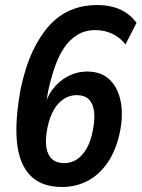

<svg xmlns="http://www.w3.org/2000/svg" viewBox="-20 -735 564 765"><path d="M227 10Q145 10 100.5 -36Q56 -82 47.5 -169.5Q39 -257 63 -384Q82 -472 112 -534.5Q142 -597 180.5 -637.5Q219 -678 266 -696.5Q313 -715 366 -715Q402 -715 431.5 -707Q461 -699 484 -683Q507 -667 524 -644L480 -558Q457 -587 426.5 -601Q396 -615 360 -615Q319 -615 288 -596Q257 -577 235 -544Q213 -511 197.5 -465.5Q182 -420 171 -368L159 -293L154 -292Q163 -343 188.5 -377.5Q214 -412 250.5 -431Q287 -450 327 -450Q382 -450 415.5 -419Q449 -388 460.5 -332.5Q472 -277 457 -205Q442 -136 409 -87.5Q376 -39 329.5 -14.5Q283 10 227 10ZM236 -85Q264 -85 286.5 -100Q309 -115 325.5 -144Q342 -173 350 -216Q359 -262 354.5 -293Q350 -324 333 -340Q316 -356 285 -356Q258 -356 234.5 -341Q211 -326 194.5 -297.5Q178 -269 169 -226Q160 -181 164.5 -149.5Q169 -118 187 -101.5Q205 -85 236 -85Z"/></svg>

Font: Nunito Sans 10pt Condensed
Style: Bold Italic
Weight: 700
Width: 3
Italic angle: -9°
Designer: Vernon Adams
Foundry: Vernon Adams
Version: Version 3.101;gftools[0.9.27]